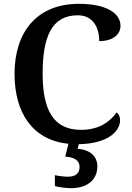

<svg xmlns="http://www.w3.org/2000/svg" viewBox="-20 -744 688 1004"><path d="M351 240C436 240 489 197 489 126C489 73 451 39 386 34L392 10C551 7 608 -62 608 -115C608 -133 601 -148 590 -156C556 -111 504 -65 403 -65C259 -65 203 -170 203 -358C203 -554 251 -664 387 -664C471 -664 499 -593 499 -529C568 -529 610 -562 610 -609C610 -674 538 -724 392 -724C171 -724 56 -574 56 -358C56 -152 152 -11 338 8L321 75C364 78 396 91 396 130C396 164 373 180 335 180C317 180 291 177 267 172V229C291 236 330 240 351 240Z"/></svg>

Font: Noto Serif Devanagari SemiBold
Style: Regular
Weight: 600
Designer: Universal Thirst, Indian Type Foundry and the Monotype Design Team
Foundry: Monotype Imaging Inc.
Version: Version 2.004